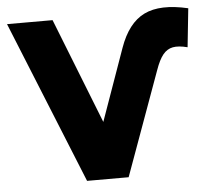

<svg xmlns="http://www.w3.org/2000/svg" viewBox="-51 -768 904 824"><g transform="rotate(-5 401.0 -356.5)"><path d="M7.6 -700H203.8L382.7 -246L492.6 -555.6Q529.4 -659.7 599.2 -693.8Q669 -728 788.4 -700.1L770.9 -533.7Q732.1 -543.7 707.4 -538.9Q682.7 -534.1 665.2 -512.6Q647.8 -491.1 632.6 -447.9L470.3 0H291.2Z"/></g></svg>

Font: iiserrat Thin
Style: Regular
Weight: 100
Designer: Akira Ohta
Foundry: Akira Ohta
Version: Version 1.200;Glyphs 3.3.1 (3343)